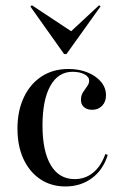

<svg xmlns="http://www.w3.org/2000/svg" viewBox="-20 -685 455 717"><path d="M224.2 11.3Q171 11.3 130.6 -15.7Q90.3 -42.7 67.7 -91.1Q45.2 -139.5 45.2 -204.8Q45.2 -271 69 -321.4Q92.7 -371.8 135.5 -399.6Q178.2 -427.4 235.5 -427.4Q275 -427.4 306.9 -414.5Q338.7 -401.6 357.3 -379.4Q375.8 -357.3 375.8 -329Q375.8 -304.8 361.3 -289.9Q346.8 -275 324.2 -275Q304.8 -275 293.5 -285.1Q282.3 -295.2 282.3 -311.3Q282.3 -328.2 289.9 -340.3Q297.6 -352.4 305.2 -362.5Q312.9 -372.6 312.9 -383.9Q312.9 -398.4 295.2 -407.7Q277.4 -416.9 250.8 -416.9Q197.6 -416.9 168.1 -364.5Q138.7 -312.1 138.7 -216.1Q138.7 -120.2 169.8 -68.1Q200.8 -16.1 258.9 -16.1Q298.4 -16.1 327.8 -40.3Q357.3 -64.5 373.4 -109.7L382.3 -106.5Q365.3 -50.8 323.4 -19.8Q281.5 11.3 224.2 11.3ZM350 -665.3 355.6 -661.3 228.2 -483.1H219.4L93.5 -660.5L99.2 -665.3L261.3 -558.1H234.7Z"/></svg>

Font: Playfair 144pt SemiCondensed Medium
Style: Regular
Weight: 500
Width: 4
Designer: Claus Eggers Sørensen
Foundry: Claus Eggers Sørensen
Version: Version 2.203